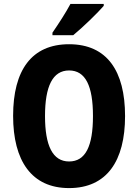

<svg xmlns="http://www.w3.org/2000/svg" viewBox="-20 -1044 705 981"><path d="M510 -1014V-1024H340C316 -979 281 -925 248 -877V-864H354C404 -905 479 -978 510 -1014ZM619 -451C619 -681 527 -818 333 -818C142 -818 47 -686 47 -452C47 -223 141 -83 333 -83C526 -83 619 -222 619 -451ZM210 -451C210 -603 249 -684 333 -684C417 -684 455 -605 455 -451C455 -297 417 -219 333 -219C249 -219 210 -300 210 -451Z"/></svg>

Font: Noto Sans Kannada UI Condensed ExtraBold
Style: Regular
Weight: 800
Width: 3
Designer: Jelle Bosma - Monotype Design Team
Foundry: Monotype Imaging Inc.
Version: Version 2.005